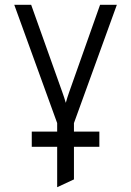

<svg xmlns="http://www.w3.org/2000/svg" viewBox="-20 -531 546 801"><path d="M218.5 250V-17.5L39.5 -511H110L240 -146.5Q244 -135 247.5 -124.8Q251 -114.5 254.5 -102Q258 -114.5 261.2 -124.8Q264.5 -135 268.5 -146.5L397.5 -511H467.5L288.5 -17.5V217.5ZM112.5 81.5V18H394.5V81.5Z"/></svg>

Font: Overpass Light
Style: Regular
Weight: 300
Designer: Delve Withrington, Dave Bailey, Thomas Jockin
Foundry: Delve Fonts LLC
Version: Version 4.000; ttfautohint (v1.8.3)